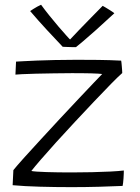

<svg xmlns="http://www.w3.org/2000/svg" viewBox="-20 -768 577 790"><path d="M484.5 -3Q441 -1 385.8 0.5Q330.5 2 273.5 2Q207.5 2 144.2 0.2Q81 -1.5 32 -6L35 -68Q48.5 -85 78.2 -118Q108 -151 146.8 -193.2Q185.5 -235.5 226.8 -279.8Q268 -324 304.8 -363Q341.5 -402 367.5 -429.2Q393.5 -456.5 400.5 -463.5Q395.5 -464 383.5 -465Q371.5 -466 354.8 -466.2Q338 -466.5 317.8 -466.8Q297.5 -467 276 -467Q240 -467 201 -466.2Q162 -465.5 127.5 -464.8Q93 -464 70.5 -462.8Q48 -461.5 43.5 -461L46 -514.5Q55.5 -515 77.2 -516.2Q99 -517.5 131.5 -518.8Q164 -520 205.2 -521Q246.5 -522 294.5 -522Q336.5 -522 383.5 -521.5Q430.5 -521 478.5 -518.5Q479 -517 479.8 -510.2Q480.5 -503.5 481.2 -494.8Q482 -486 482.5 -478.5Q483 -471 483 -467.5Q467.5 -454 437 -423Q406.5 -392 368.2 -351.5Q330 -311 289.2 -267.5Q248.5 -224 211.5 -183Q174.5 -142 147.5 -110.8Q120.5 -79.5 109 -64.5Q123.5 -61.5 170.8 -60Q218 -58.5 274 -58.5Q316 -58.5 358.2 -59.5Q400.5 -60.5 435 -62.2Q469.5 -64 489.5 -66.5Q489.5 -62 489.2 -53Q489 -44 488.2 -34Q487.5 -24 486.5 -15.5Q485.5 -7 484.5 -3ZM402.5 -744Q408 -741 415 -736.8Q422 -732.5 429 -728.2Q436 -724 441.8 -720Q447.5 -716 450.5 -713.5Q407.5 -673.5 375.5 -645Q343.5 -616.5 322.8 -599Q302 -581.5 292.5 -574Q284 -574 274 -574.2Q264 -574.5 254.5 -574.8Q245 -575 238 -575.5Q206 -609 172.8 -645Q139.5 -681 104 -722.5Q110.5 -727 117.8 -731.5Q125 -736 133 -740.5Q141 -745 149 -748.5Q163.5 -728.5 182.5 -704.8Q201.5 -681 220.2 -659.2Q239 -637.5 253 -621.8Q267 -606 271.5 -602.5H265.5Q278.5 -616.5 303 -642.2Q327.5 -668 354.8 -695.5Q382 -723 402.5 -744Z"/></svg>

Font: Grandstander Thin ExtraLight
Style: Regular
Weight: 250
Version: Version 1.200